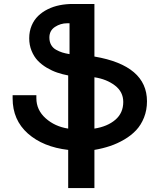

<svg xmlns="http://www.w3.org/2000/svg" viewBox="-20 -754 808 972"><path d="M458 -362.8V-103Q523.9 -113.3 564 -147.7Q604 -182.1 604 -237.8Q604 -289.1 561.8 -321.3Q519.5 -353.5 458 -362.8ZM332 -480V-636.2H319.8Q286.6 -636.2 258.3 -617.7Q230 -599.1 230 -564Q230 -542.5 238.8 -526.9Q247.6 -511.2 263.7 -502.2Q279.8 -493.2 295.4 -488.3Q311 -483.4 332 -480ZM458 198.2H325.2V4.9Q198.2 -9.8 121.1 -78.1Q43.9 -146.5 43.9 -255.9V-272H164.1V-256.8Q164.1 -197.3 210.9 -155.3Q257.8 -113.3 325.2 -103V-372.1Q296.4 -377.4 269.8 -386.5Q243.2 -395.5 216.8 -411.1Q190.4 -426.8 171.1 -447Q151.9 -467.3 139.9 -496.6Q127.9 -525.9 127.9 -560.1Q127.9 -595.2 140.1 -624.3Q152.3 -653.3 173.1 -673.3Q193.8 -693.4 221.9 -707.3Q250 -721.2 281.7 -727.5Q313.5 -733.9 348.1 -733.9H458V-467.8Q724.1 -422.4 724.1 -241.2Q724.1 -196.8 709.2 -159.2Q694.3 -121.6 669.4 -95Q644.5 -68.4 609.6 -47.9Q574.7 -27.3 537.6 -14.9Q500.5 -2.4 458 4.9Z"/></svg>

Font: Telcell.Market SemBd
Style: Regular
Weight: 600
Designer: Rasmus Andersson, Sedrak Mkrtchyan
Version: Version 3.019;git-0a5106e0b